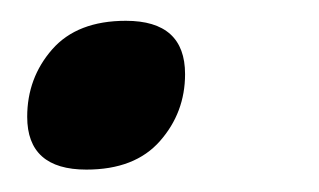

<svg xmlns="http://www.w3.org/2000/svg" viewBox="-20 -150 299 180"><path d="M98 -130.5Q153.5 -130.5 153.5 -80.5Q153.5 -44.5 130 -17.8Q106.5 9 61 9Q5.5 9 5.5 -40.5Q5.5 -77 29 -103.8Q52.5 -130.5 98 -130.5Z"/></svg>

Font: Newsreader Caption
Style: Italic
Weight: 400
Italic angle: -17°
Designer: Hugues Gentile
Foundry: Production Type
Version: Version 1.001